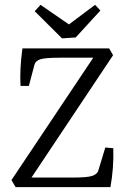

<svg xmlns="http://www.w3.org/2000/svg" viewBox="-20 -766 530 786"><path d="M369.1 -746.1 391.1 -723.1 290 -612.8 233.9 -608.9 122.1 -720.2 146 -746.1 262.2 -666ZM226.1 -529.8Q163.1 -529.8 144 -522.9Q125 -516.1 121.1 -501L98.1 -414.1H64Q60.1 -482.9 71.8 -567.9H426.8L442.9 -540L108.9 -39.1H277.8Q338.9 -39.1 358.9 -46.4Q378.9 -53.7 382.8 -68.8L411.1 -162.1L443.8 -159.2Q446.3 -79.1 432.1 0H43.9L26.9 -28.8L361.8 -529.8Z"/></svg>

Font: Yrsa-Light
Style: Regular
Weight: 300
Designer: Anna Giedrys (Yrsa+Rasa design), David Brezina (Yrsa art-direction, Rasa art-direction, design)
Foundry: Rosetta Type Foundry
Version: Version 1.001;PS 1.1;hotconv 1.0.88;makeotf.lib2.5.647800